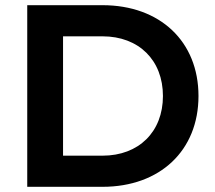

<svg xmlns="http://www.w3.org/2000/svg" viewBox="-20 -720 830 740"><path d="M85 0H375C597 0 745 -140 745 -350C745 -560 597 -700 375 -700H85ZM375 -120H223V-580H375C515 -580 608 -488 608 -350C608 -212 515 -120 375 -120Z"/></svg>

Font: Goli SemiBold
Style: Regular
Weight: 600
Designer: jaikishan Patel
Foundry: MagicType
Version: Version 1.000;Glyphs 3.2 (3242)